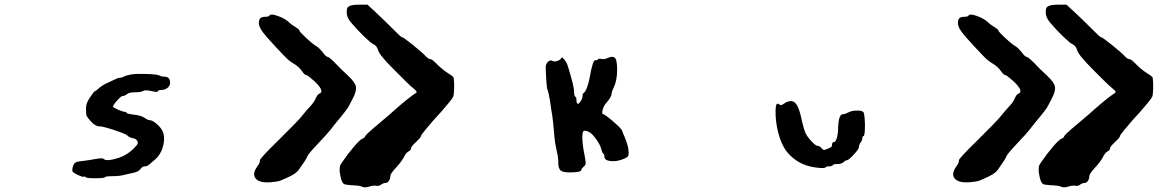

<svg xmlns="http://www.w3.org/2000/svg" viewBox="-20 -712 5040 824"><path d="M545 -393Q569 -396 612 -394.5Q655 -393 664 -388Q673 -383 685 -383Q710 -383 710 -357Q710 -344 699 -335Q688 -326 673 -326Q659 -326 657 -320Q655 -315 630 -321Q605 -327 595 -322Q586 -316 560 -316Q534 -316 525 -308Q515 -300 506 -300Q500 -300 482.5 -280.5Q465 -261 465 -254Q465 -251 486.5 -241.5Q508 -232 516 -232Q523 -232 523 -228Q523 -224 554 -220Q585 -217 601 -206Q615 -196 624 -196Q633 -196 649 -183Q665 -170 674 -156Q690 -130 681 -90Q672 -50 645 -27Q621 -6 615 -2Q609 2 601 2Q591 2 583 13Q576 24 555 29Q535 33 515 38Q494 44 464 44Q435 44 431 48Q429 53 389.5 53Q350 53 348 48Q344 44 340 46.5Q336 49 312 38Q295 29 292 25Q289 21 291 10Q295 -8 302.5 -13.5Q310 -19 334 -21Q360 -24 392 -30Q420 -35 425 -30Q436 -18 488 -34Q522 -45 549 -70Q566 -86 569.5 -93Q573 -100 570 -106Q564 -117 550 -119Q534 -122 526 -131Q518 -138 469.5 -154Q421 -170 405 -170Q389 -170 370 -191Q350 -213 350 -221Q348 -249 351 -262.5Q354 -276 367 -295Q384 -321 387.5 -321Q391 -321 404 -333Q418 -346 443 -357Q471 -370 477 -373Q486 -378 494 -378Q502 -378 511 -383Q519 -388 545 -393Z M1137 -646Q1142 -654 1171 -644Q1204 -633 1224 -613Q1232 -605 1248 -596Q1265 -585 1265 -581Q1265 -576 1292.5 -550.5Q1320 -525 1331 -518Q1347 -510 1363 -490Q1379 -468 1386 -468Q1392 -468 1419 -441Q1441 -417 1474 -387Q1504 -359 1507.5 -340Q1511 -321 1493 -287Q1477 -256 1471.5 -247.5Q1466 -239 1441 -208Q1430 -196 1399 -156Q1387 -140 1345 -96Q1305 -54 1299 -41Q1293 -26 1273 1Q1262 19 1251.5 28Q1241 37 1224 45Q1193 60 1181 64Q1169 68 1142 70Q1095 74 1078 55Q1061 36 1083 4Q1098 -16 1095 -23Q1092 -29 1175 -110Q1258 -192 1273 -211Q1294 -237 1308 -252Q1329 -274 1335 -290Q1343 -308 1351 -310Q1375 -320 1330 -363Q1300 -390 1294 -390Q1287 -390 1275 -408Q1262 -426 1242 -438Q1225 -448 1214 -458Q1203 -468 1163 -511Q1119 -558 1105 -578Q1091 -598 1091 -613Q1091 -628 1097.5 -634Q1104 -640 1120 -640Q1134 -640 1137 -646ZM1480 -686Q1491 -692 1524 -692H1557L1597 -655Q1630 -624 1669 -585Q1701 -552 1706 -552Q1711 -552 1751 -520Q1791 -488 1809 -469Q1820 -458 1828 -458Q1835 -458 1858 -434Q1883 -410 1904 -397Q1926 -384 1927 -378Q1930 -358 1929 -331Q1928 -304 1925 -297Q1918 -283 1875 -234Q1829 -184 1826 -179Q1813 -163 1804 -153Q1786 -131 1786 -126.5Q1786 -122 1765 -102Q1744 -83 1744 -75Q1744 -68 1733 -62Q1722 -56 1713 -37Q1703 -18 1679 8Q1655 34 1655 44Q1655 55 1649 64Q1643 73 1636 73Q1626 73 1616 80Q1606 88 1594 85Q1583 83 1564 89Q1545 95 1533 89Q1523 84 1489 83Q1465 81 1459 79Q1453 77 1448 67Q1442 54 1438 27Q1437 12 1438.5 3.5Q1440 -5 1449 -17Q1473 -52 1499.5 -83Q1526 -114 1536 -117Q1545 -120 1547 -127Q1549 -134 1603 -179Q1659 -226 1684 -249Q1737 -295 1765 -313Q1769 -316 1767.5 -319.5Q1766 -323 1755 -332Q1736 -347 1673 -411Q1608 -476 1603 -496Q1597 -516 1583 -522Q1573 -526 1543 -555Q1513 -584 1486 -616Q1468 -637 1468 -659Q1468 -672 1470.5 -677.5Q1473 -683 1480 -686Z M2590 -464Q2608 -471 2616 -466Q2629 -459 2628.5 -411.5Q2628 -364 2614 -337Q2605 -318 2605 -312Q2605 -296 2581 -269Q2574 -262 2569.5 -250Q2565 -238 2564.5 -230.5Q2564 -223 2568 -222Q2575 -222 2610 -192Q2645 -162 2649 -153Q2650 -149 2654 -139.5Q2658 -130 2660 -126Q2678 -84 2678 -56Q2678 -46 2675 -41.5Q2672 -37 2661 -32Q2631 -18 2602.5 -20.5Q2574 -23 2574 -40Q2574 -49 2569 -53Q2565 -55 2561 -70Q2557 -89 2538 -115.5Q2519 -142 2505 -147Q2489 -154 2484 -149Q2478 -143 2479.5 -112.5Q2481 -82 2489 -45Q2494 -17 2493.5 -10Q2493 -3 2485 3Q2475 12 2475 17Q2475 28 2423 28Q2396 28 2386 19.5Q2376 11 2376 -13Q2376 -38 2369 -66Q2361 -99 2358 -141Q2354 -190 2350 -217Q2347 -232 2340 -282Q2334 -317 2330 -326Q2325 -335 2322 -420Q2321 -436 2331 -446Q2341 -456 2351 -451Q2359 -446 2372 -450.5Q2385 -455 2388 -462Q2392 -472 2408 -448Q2415 -437 2418 -425Q2444 -341 2444 -317Q2444 -301 2449 -297Q2454 -295 2454 -282Q2454 -269 2459 -267Q2463 -264 2471.5 -277Q2480 -290 2480 -299Q2480 -310 2485 -313Q2492 -317 2499.5 -337Q2507 -357 2511 -381Q2524 -455 2535 -454Q2542 -452 2546 -457Q2549 -462 2561 -459Q2574 -456 2590 -464Z M3373 -278Q3390 -279 3401 -259.5Q3412 -240 3421 -196Q3432 -148 3440 -135Q3451 -117 3466.5 -101.5Q3482 -86 3489 -86Q3498 -86 3506 -76Q3514 -65 3523 -70Q3536 -76 3542 -78Q3551 -81 3551 -91.5Q3551 -102 3558.5 -102Q3566 -102 3571.5 -120.5Q3577 -139 3577 -165Q3579 -222 3598 -222Q3607 -222 3622 -230Q3635 -237 3657 -237.5Q3679 -238 3685 -231Q3689 -228 3691 -202Q3693 -176 3691.5 -152Q3690 -128 3686 -128Q3681 -128 3681 -119Q3681 -110 3673 -100Q3666 -89 3666 -80Q3666 -72 3643.5 -48Q3621 -24 3614 -24Q3608 -24 3600 -16Q3591 -8 3574 -8Q3556 -8 3554 -3Q3550 2 3538 2Q3527 2 3522 7Q3517 12 3475 6Q3406 -4 3360 -57Q3340 -80 3326 -122Q3312 -164 3309 -211Q3306 -267 3317 -267Q3320 -268 3324 -264Q3332 -257 3344.5 -267Q3357 -277 3373 -278Z M4137 -646Q4142 -654 4171 -644Q4204 -633 4224 -613Q4232 -605 4248 -596Q4265 -585 4265 -581Q4265 -576 4292.5 -550.5Q4320 -525 4331 -518Q4347 -510 4363 -490Q4379 -468 4386 -468Q4392 -468 4419 -441Q4441 -417 4474 -387Q4504 -359 4507.5 -340Q4511 -321 4493 -287Q4477 -256 4471.5 -247.5Q4466 -239 4441 -208Q4430 -196 4399 -156Q4387 -140 4345 -96Q4305 -54 4299 -41Q4293 -26 4273 1Q4262 19 4251.5 28Q4241 37 4224 45Q4193 60 4181 64Q4169 68 4142 70Q4095 74 4078 55Q4061 36 4083 4Q4098 -16 4095 -23Q4092 -29 4175 -110Q4258 -192 4273 -211Q4294 -237 4308 -252Q4329 -274 4335 -290Q4343 -308 4351 -310Q4375 -320 4330 -363Q4300 -390 4294 -390Q4287 -390 4275 -408Q4262 -426 4242 -438Q4225 -448 4214 -458Q4203 -468 4163 -511Q4119 -558 4105 -578Q4091 -598 4091 -613Q4091 -628 4097.5 -634Q4104 -640 4120 -640Q4134 -640 4137 -646ZM4480 -686Q4491 -692 4524 -692H4557L4597 -655Q4630 -624 4669 -585Q4701 -552 4706 -552Q4711 -552 4751 -520Q4791 -488 4809 -469Q4820 -458 4828 -458Q4835 -458 4858 -434Q4883 -410 4904 -397Q4926 -384 4927 -378Q4930 -358 4929 -331Q4928 -304 4925 -297Q4918 -283 4875 -234Q4829 -184 4826 -179Q4813 -163 4804 -153Q4786 -131 4786 -126.5Q4786 -122 4765 -102Q4744 -83 4744 -75Q4744 -68 4733 -62Q4722 -56 4713 -37Q4703 -18 4679 8Q4655 34 4655 44Q4655 55 4649 64Q4643 73 4636 73Q4626 73 4616 80Q4606 88 4594 85Q4583 83 4564 89Q4545 95 4533 89Q4523 84 4489 83Q4465 81 4459 79Q4453 77 4448 67Q4442 54 4438 27Q4437 12 4438.5 3.5Q4440 -5 4449 -17Q4473 -52 4499.5 -83Q4526 -114 4536 -117Q4545 -120 4547 -127Q4549 -134 4603 -179Q4659 -226 4684 -249Q4737 -295 4765 -313Q4769 -316 4767.5 -319.5Q4766 -323 4755 -332Q4736 -347 4673 -411Q4608 -476 4603 -496Q4597 -516 4583 -522Q4573 -526 4543 -555Q4513 -584 4486 -616Q4468 -637 4468 -659Q4468 -672 4470.5 -677.5Q4473 -683 4480 -686Z"/></svg>

Font: kilitelen
Style: Regular
Weight: 400
Designer: kili Temeke
Version: Version 1.0